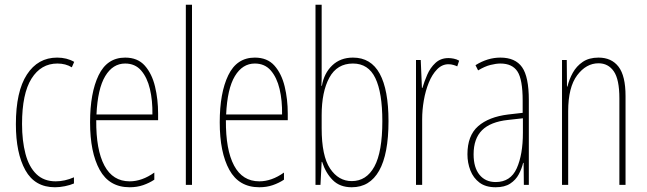

<svg xmlns="http://www.w3.org/2000/svg" viewBox="-20 -780 2728 810"><path d="M212 10Q127 10 87 -62Q47 -134 47 -256Q47 -394 93.5 -465.5Q140 -537 221 -537Q262 -537 293 -519L283 -496Q257 -512 222 -512Q153 -512 113 -448.5Q73 -385 73 -257Q73 -186 87.5 -131Q102 -76 133.5 -45.5Q165 -15 215 -15Q253 -15 292 -32V-6Q276 1 254 5.5Q232 10 212 10Z M508 -537Q561 -537 591 -503Q621 -469 634 -415Q647 -361 647 -301V-273H386Q385 -148 420.5 -81.5Q456 -15 527 -15Q579 -15 631 -52V-22Q610 -8 584 1Q558 10 527 10Q441 10 400.5 -63.5Q360 -137 360 -264Q360 -388 396 -462.5Q432 -537 508 -537ZM508 -512Q456 -512 424 -459Q392 -406 387 -297H623Q624 -356 612.5 -404.5Q601 -453 575.5 -482.5Q550 -512 508 -512Z M790 0H764V-760H790Z M1055 -537Q1108 -537 1138 -503Q1168 -469 1181 -415Q1194 -361 1194 -301V-273H933Q932 -148 967.5 -81.5Q1003 -15 1074 -15Q1126 -15 1178 -52V-22Q1157 -8 1131 1Q1105 10 1074 10Q988 10 947.5 -63.5Q907 -137 907 -264Q907 -388 943 -462.5Q979 -537 1055 -537ZM1055 -512Q1003 -512 971 -459Q939 -406 934 -297H1170Q1171 -356 1159.5 -404.5Q1148 -453 1122.5 -482.5Q1097 -512 1055 -512Z M1337 -481Q1337 -465 1337 -448Q1337 -431 1336 -418H1338Q1347 -471 1381.5 -504Q1416 -537 1469 -537Q1545 -537 1582 -469Q1619 -401 1619 -269Q1619 -130 1579.5 -60Q1540 10 1464 10Q1414 10 1384 -20Q1354 -50 1339 -97H1337L1332 0H1311V-760H1337ZM1469 -512Q1402 -512 1369.5 -452.5Q1337 -393 1337 -294V-239Q1337 -122 1372.5 -69Q1408 -16 1464 -16Q1526 -16 1559.5 -77.5Q1593 -139 1593 -269Q1593 -389 1563.5 -450.5Q1534 -512 1469 -512Z M1872 -535Q1882 -535 1894.5 -532.5Q1907 -530 1917 -524L1909 -500Q1903 -503 1893 -506Q1883 -509 1872 -509Q1845 -509 1824 -487.5Q1803 -466 1789 -431.5Q1775 -397 1768 -356.5Q1761 -316 1761 -277V0H1735V-527H1755L1760 -409H1762Q1770 -436 1782.5 -465Q1795 -494 1817 -514.5Q1839 -535 1872 -535Z M2091 -537Q2154 -537 2182.5 -496.5Q2211 -456 2211 -358V0H2190L2189 -93H2187Q2181 -68 2168.5 -44.5Q2156 -21 2132.5 -5.5Q2109 10 2071 10Q2029 10 2003 -9.5Q1977 -29 1964.5 -61Q1952 -93 1952 -129Q1952 -208 1997 -247.5Q2042 -287 2124 -297L2185 -304V-355Q2185 -445 2163 -478.5Q2141 -512 2091 -512Q2073 -512 2049 -506Q2025 -500 1997 -483L1986 -505Q2037 -537 2091 -537ZM2123 -274Q2049 -266 2013.5 -230.5Q1978 -195 1978 -129Q1978 -73 2003 -42.5Q2028 -12 2071 -12Q2134 -12 2160 -70Q2186 -128 2186 -220V-281Z M2505 -537Q2560 -537 2589.5 -498.5Q2619 -460 2619 -375V0H2593V-365Q2593 -445 2569.5 -479Q2546 -513 2505 -513Q2453 -513 2415 -462.5Q2377 -412 2377 -311V0H2351V-527H2371L2372 -415H2374Q2381 -445 2396.5 -473Q2412 -501 2438.5 -519Q2465 -537 2505 -537Z"/></svg>

Font: Noto Sans Lao Looped ExtraCondensed Thin
Style: Regular
Weight: 100
Width: 2
Designer: Mark Frömberg, Ben Mitchell
Foundry: The Fontpad Ltd
Version: Version 1.002; ttfautohint (v1.8.4.7-5d5b)